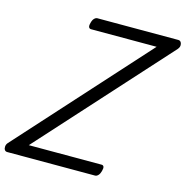

<svg xmlns="http://www.w3.org/2000/svg" viewBox="-195 -1127 1213 1256"><g transform="rotate(15 412.0 -499.0)"><path d="M-34 0Q-46 0 -52 -9.5Q-58 -19 -56.5 -33Q-55 -47 -45 -58L732 -918H288Q277 -918 272.5 -927.5Q268 -937 274 -958Q279 -978 289 -988Q299 -998 310 -998H858Q875 -998 880 -978Q885 -958 869 -940L91 -80H584Q595 -80 599 -70.5Q603 -61 597 -40Q592 -21 582 -10.5Q572 0 561 0Z"/></g></svg>

Font: Playwrite AU TAS
Style: Regular
Weight: 400
Designer: Veronika Burian, José Scaglione
Foundry: TypeTogether
Version: Version 1.002